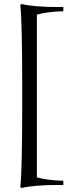

<svg xmlns="http://www.w3.org/2000/svg" viewBox="-20 -727 366 958"><path d="M268 196Q150 196 88 211L81 206Q91 137 91 -248Q91 -633 81 -702L88 -707Q150 -692 268 -692Q281 -692 296 -692V-671Q218 -669 164 -654V158Q218 173 296 175V196Q281 196 268 196Z"/></svg>

Font: Almendra
Style: Bold
Weight: 700
Designer: Ana Sanfelippo
Foundry: Ana Sanfelippo
Version: Version 1.004